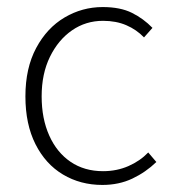

<svg xmlns="http://www.w3.org/2000/svg" viewBox="-20 -512 489 544"><path d="M270 12Q208 12 158.5 -17.5Q109 -47 80.5 -103.5Q52 -160 52 -239Q52 -319 82.5 -376Q113 -433 163 -462.5Q213 -492 271 -492Q321 -492 354 -475.5Q387 -459 412 -433L388 -406Q367 -428 338 -440.5Q309 -453 272 -453Q223 -453 184 -426Q145 -399 121.5 -351Q98 -303 98 -239Q98 -176 119.5 -128Q141 -80 180 -53.5Q219 -27 272 -27Q311 -27 344 -41.5Q377 -56 400 -80L423 -53Q393 -24 355 -6Q317 12 270 12Z"/></svg>

Font: Source Sans 3 Light
Style: Regular
Weight: 300
Designer: Paul D. Hunt
Foundry: Adobe
Version: Version 3.052;hotconv 1.1.0;makeotfexe 2.6.0